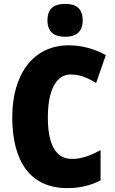

<svg xmlns="http://www.w3.org/2000/svg" viewBox="-20 -957 590 987"><path d="M315 -937C256 -937 224 -912 224 -852C224 -793 258 -768 315 -768C371 -768 405 -793 405 -852C405 -912 373 -937 315 -937ZM343 -574C391 -574 432 -557 474 -530L524 -674C462 -708 397 -724 333 -724C150 -724 43 -574 43 -355C43 -125 137 10 326 10C390 10 446 -3 497 -30V-185C449 -160 403 -140 351 -140C267 -140 226 -212 226 -354C226 -491 268 -574 343 -574Z"/></svg>

Font: Noto Sans Hebrew Condensed Black
Style: Regular
Weight: 900
Width: 3
Designer: Monotype Design Team
Foundry: Monotype Imaging Inc.
Version: Version 2.004